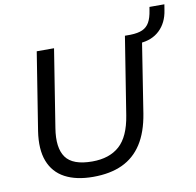

<svg xmlns="http://www.w3.org/2000/svg" viewBox="-90 -926 1049 1027"><g transform="rotate(-10 434.5 -412.5)"><path d="M335 9Q243 9 182 -23.5Q121 -56 96 -121Q71 -186 86 -284L153 -705H247L180 -283Q163 -178 200.5 -125.5Q238 -73 344 -73Q437 -73 492 -122Q547 -171 565 -284L632 -705H724L657 -278Q641 -179 600 -115.5Q559 -52 493 -21.5Q427 9 335 9ZM703 -652 659 -684 662 -705Q703 -706 727.5 -717Q752 -728 765.5 -752Q779 -776 785 -816L788 -834H869L864 -803Q854 -736 812 -696Q770 -656 703 -652Z"/></g></svg>

Font: Mulish ExtraLight Medium
Style: Italic
Weight: 500
Italic angle: -9°
Version: Version 3.603